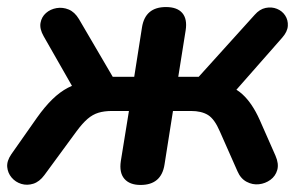

<svg xmlns="http://www.w3.org/2000/svg" viewBox="-22 -517 868 545"><path d="M377 8Q346 8 331 -9.5Q316 -27 321 -60L344 -202H296Q274 -202 257.5 -197Q241 -192 226.5 -179.5Q212 -167 195 -144L104 -20Q90 -1 72.5 4.5Q55 10 38.5 5Q22 0 11 -13Q0 -26 -1.5 -43Q-3 -60 10 -79L83 -183Q105 -214 126.5 -235Q148 -256 171 -268Q194 -280 219 -283L199 -244L102 -414Q90 -435 93 -452Q96 -469 108.5 -480Q121 -491 138.5 -494Q156 -497 173 -490Q190 -483 202 -463L298 -299H359L381 -439Q390 -497 449 -497Q481 -497 495.5 -480Q510 -463 505 -431L484 -299H542L701 -475Q715 -491 732 -494.5Q749 -498 764 -492Q779 -486 787.5 -473Q796 -460 795 -443.5Q794 -427 779 -410L633 -244L597 -279Q638 -275 666 -249.5Q694 -224 715 -177L760 -75Q770 -52 765 -34.5Q760 -17 745.5 -6.5Q731 4 713 6Q695 8 678 -1Q661 -10 652 -31L602 -144Q587 -179 568.5 -190.5Q550 -202 520 -202H469L445 -50Q436 8 377 8Z"/></svg>

Font: Nunito Variable Extra Light
Style: Italic
Weight: 200
Italic angle: -9°
Designer: Vernon Adams
Foundry: Vernon Adams
Version: Version 3.602